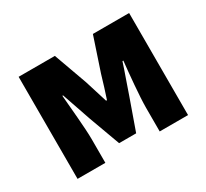

<svg xmlns="http://www.w3.org/2000/svg" viewBox="-119 -748 996 927"><g transform="rotate(-30 379.5 -284.5)"><path d="M72 0H227V-132C227 -194 214 -319 209 -384H213C229 -335 253 -270 269 -221L332 -49H427L488 -221C504 -270 528 -333 544 -384H549C542 -319 530 -194 530 -132V0H688V-569H486L424 -383C411 -337 398 -298 385 -258H380C368 -298 355 -337 341 -383L274 -569H72Z"/></g></svg>

Font: Noto Sans CJK HK Black
Style: Regular
Weight: 900
Designer: Ryoko NISHIZUKA 西塚涼子 (kana, bopomofo & ideographs); Paul D. Hunt (Latin, Greek & Cyrillic); Sandoll Communications 산돌커뮤니
Foundry: Adobe
Version: Version 2.004;hotconv 1.0.118;makeotfexe 2.5.65603